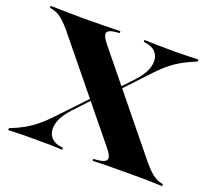

<svg xmlns="http://www.w3.org/2000/svg" viewBox="-109 -703 927 835"><g transform="rotate(20 354.0 -285.5)"><path d="M393.5 0V-8.9Q443.5 -10.5 452.8 -25.4Q462.1 -40.3 431.5 -76.6L105.6 -476.6Q71 -520.2 47.2 -539.1Q23.4 -558.1 -8.1 -562.1V-571Q29.8 -570.2 66.5 -569.4Q103.2 -568.5 143.5 -568.5Q186.3 -568.5 231.9 -569.4Q277.4 -570.2 314.5 -571V-562.1Q267.7 -560.5 259.3 -546Q250.8 -531.5 281.5 -494.4L606.5 -94.4Q641.1 -50.8 664.1 -32.3Q687.1 -13.7 716.1 -8.9V0Q679.8 -1.6 644 -2Q608.1 -2.4 569.4 -2.4Q525 -2.4 478.6 -2Q432.3 -1.6 393.5 0ZM3.2 0V-8.9Q36.3 -21.8 63.7 -36.7Q91.1 -51.6 117.3 -72.6Q143.5 -93.5 171.8 -123.4L310.5 -270.2L320.2 -266.9L232.3 -173.4Q196.8 -135.5 186.7 -99.2Q176.6 -62.9 193.1 -37.9Q209.7 -12.9 253.2 -8.9V0Q227.4 -1.6 191.5 -2Q155.6 -2.4 115.3 -2.4Q87.9 -2.4 65.7 -2Q43.5 -1.6 3.2 0ZM371 -302.4 361.3 -305.6 447.6 -397.6Q483.9 -436.3 493.5 -472.2Q503.2 -508.1 486.7 -533.1Q470.2 -558.1 425.8 -562.1V-571Q452.4 -570.2 488.3 -569.4Q524.2 -568.5 564.5 -568.5Q591.9 -568.5 614.1 -569.4Q636.3 -570.2 675.8 -571V-562.1Q643.5 -549.2 615.7 -534.3Q587.9 -519.4 561.7 -498.4Q535.5 -477.4 507.3 -447.6Z"/></g></svg>

Font: Playfair 144pt SemiExpanded Black
Style: Regular
Weight: 900
Width: 6
Designer: Claus Eggers Sørensen
Foundry: Claus Eggers Sørensen
Version: Version 2.203